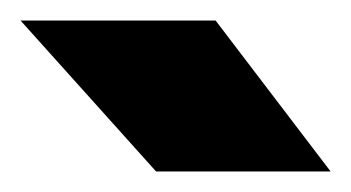

<svg xmlns="http://www.w3.org/2000/svg" viewBox="-20 -721 342 187"><path d="M132 -554 0 -701H190L302 -554Z"/></svg>

Font: Figtree Black
Style: Regular
Weight: 900
Designer: Erik Kennedy
Foundry: Erik Kennedy
Version: Version 2.001;gftools[0.9.30]